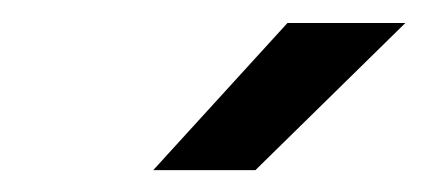

<svg xmlns="http://www.w3.org/2000/svg" viewBox="-20 -758 381 171"><path d="M116.5 -606.5 236 -737.5H341L207.5 -606.5Z"/></svg>

Font: Epilogue SemiBold
Style: Italic
Weight: 600
Italic angle: -12°
Designer: Tyler Finck
Foundry: Etcetera Type Co
Version: Version 2.111; ttfautohint (v1.8.3)